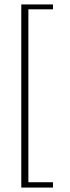

<svg xmlns="http://www.w3.org/2000/svg" viewBox="-20 -720 315 866"><path d="M76 -700H219V-678H108V102H219V126H76Z"/></svg>

Font: Taviraj Thin
Style: Regular
Weight: 100
Designer: Katatrad Team
Foundry: CadsonDemak
Version: Version 1.030